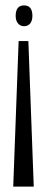

<svg xmlns="http://www.w3.org/2000/svg" viewBox="-20 -558 174 711"><path d="M49 -406H85L105 133H29ZM69 -538Q100 -538 100 -499Q100 -482 92 -471.5Q84 -461 69 -461Q55 -461 46.5 -471.5Q38 -482 38 -499Q38 -538 69 -538Z"/></svg>

Font: Bricolage Grotesque 96pt Condensed ExtraLight
Style: Regular
Weight: 200
Width: 3
Designer: Mathieu Triay
Foundry: Atelier Triay
Version: Version 1.001; ttfautohint (v1.8.4.7-5d5b);gftools[0.9.33.de